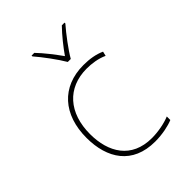

<svg xmlns="http://www.w3.org/2000/svg" viewBox="-219 -877 1001 1001"><g transform="rotate(-45 281.5 -376.5)"><path d="M303 -606H325C349 -648 400 -716 436 -757V-763H416C379 -725 341 -677 314 -638C286 -677 248 -727 213 -763H193V-757C227 -718 278 -649 303 -606ZM332 10C385 10 436 -1 467 -14V-40C431 -25 379 -15 333 -15C182 -15 119 -124 119 -258C119 -414 206 -512 348 -512C385 -512 429 -506 465 -489L471 -514C436 -530 395 -537 349 -537C188 -537 92 -428 92 -257C92 -105 165 10 332 10Z"/></g></svg>

Font: Noto Sans Mono SemiCondensed Thin
Style: Regular
Weight: 100
Width: 4
Designer: Monotype Design Team
Foundry: Monotype Imaging Inc.
Version: Version 2.014